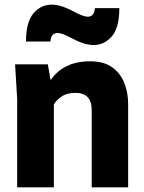

<svg xmlns="http://www.w3.org/2000/svg" viewBox="-20 -807 620 827"><path d="M532 0H375V-333Q375 -407 305 -407Q267 -407 243.5 -390Q220 -373 212 -357V0H54V-380L45 -530H186L198 -462Q254 -543 368 -543Q428 -543 464 -516.5Q500 -490 516 -448Q532 -406 532 -359ZM383 -613Q343 -613 288 -643Q247 -665 228 -665Q200 -665 197 -628H92Q92 -712 124 -749.5Q156 -787 203 -787Q243 -787 298 -757Q339 -735 358 -735Q386 -735 389 -772H494Q494 -687 461.5 -650Q429 -613 383 -613Z"/></svg>

Font: Tanohe Sans
Style: Bold
Weight: 700
Designer: Village Type and Design LLC & Cristiano Sobral
Foundry: Cooper Hewitt Smithsonian Design Museum
Version: Version 1.00;September 29, 2021;FontCreator 13.0.0.2655 64-b